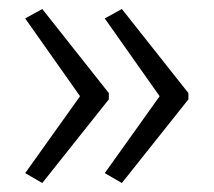

<svg xmlns="http://www.w3.org/2000/svg" viewBox="-20 -485 475 427"><path d="M399 -264V-278L251 -465L213 -444L335 -271L213 -100L251 -78ZM222 -264V-278L74 -465L36 -444L158 -271L36 -100L74 -78Z"/></svg>

Font: Noto Sans Hebrew Condensed Light
Style: Regular
Weight: 300
Width: 3
Designer: Monotype Design Team
Foundry: Monotype Imaging Inc.
Version: Version 2.004